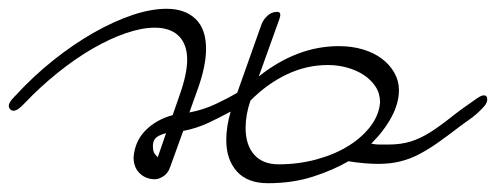

<svg xmlns="http://www.w3.org/2000/svg" viewBox="-39 -388 1129 437"><path d="M556 -332Q560 -343 569.5 -352Q579 -361 592 -361Q599 -361 599 -354Q599 -351 597 -345L550 -214Q637 -283 732 -283Q762 -283 787 -275.5Q812 -268 830 -254.5Q848 -241 858.5 -222.5Q869 -204 869 -183Q869 -153 852 -121.5Q835 -90 806 -61Q816 -59 825.5 -59Q835 -59 844 -59Q874 -59 896 -66Q918 -73 939.5 -86.5Q961 -100 985.5 -119.5Q1010 -139 1045 -163Q1056 -171 1062 -171Q1070 -171 1070 -162Q1070 -154 1063 -146Q1056 -138 1046.5 -129.5Q1037 -121 1026 -113.5Q1015 -106 1006 -99Q980 -79 958 -63.5Q936 -48 915 -37Q894 -26 871.5 -20.5Q849 -15 822 -15Q791 -15 754 -21Q720 -1 673.5 14Q627 29 571 29Q524 29 500 2Q476 -25 476 -69Q476 -100 486 -134L484 -133Q462 -121 435.5 -108.5Q409 -96 378 -90L348 -7Q343 7 332.5 13.5Q322 20 314 20Q293 20 279 6.5Q265 -7 265 -30Q268 -67 292.5 -91.5Q317 -116 354 -126L370 -172Q387 -220 387 -252Q387 -287 368 -306Q349 -325 313 -325Q284 -325 247.5 -312.5Q211 -300 172 -277.5Q133 -255 92.5 -222.5Q52 -190 15 -151Q1 -136 -8 -136Q-13 -136 -16 -139.5Q-19 -143 -19 -147Q-19 -155 -7 -167Q36 -214 82.5 -251Q129 -288 175 -314Q221 -340 263 -354Q305 -368 340 -368Q382 -368 406 -345Q430 -322 430 -277Q430 -238 411 -185L392 -132Q424 -138 452.5 -151.5Q481 -165 501 -177ZM531 -159Q520 -127 520 -97Q520 -58 539.5 -36Q559 -14 595 -14Q641 -14 682.5 -25.5Q724 -37 755 -56.5Q786 -76 805 -101.5Q824 -127 826 -155Q826 -175 816 -190.5Q806 -206 789.5 -217Q773 -228 751.5 -234Q730 -240 707 -240Q659 -240 614.5 -219Q570 -198 532 -160ZM339 -85Q321 -80 315 -73.5Q309 -67 309 -56Q309 -47 311 -42Q313 -37 320 -30Z"/></svg>

Font: Discipuli Britannica
Style: Regular
Weight: 400
Designer: Peter Wiegel
Foundry: Peter Wiegel
Version: Version 0.001 2009